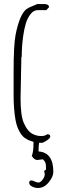

<svg xmlns="http://www.w3.org/2000/svg" viewBox="-20 -686 309 944"><path d="M190.4 97.2 163.6 100.6Q148.4 100.6 136.2 80.6Q144.5 61.5 144.5 23.4V12.2L173.3 8.3Q169.4 31.2 169.4 58.6Q242.2 63.5 242.2 159.2Q242.2 182.6 219.5 210.4Q196.8 238.3 166.5 238.3Q152.3 238.3 137.9 231.2Q123.5 224.1 123.5 212.6Q123.5 201.2 134.3 201.2Q140.6 201.2 150.4 206.3Q160.2 211.4 169.4 211.4Q178.7 211.4 189.5 197.3Q200.2 183.1 200.2 170.4L197.3 156.2Q197.3 153.3 201.7 150.6Q206.1 147.9 206.5 147.5Q206.5 121.6 202.6 112.5Q198.7 103.5 190.4 97.2ZM85 -403.8 81.1 -202.1Q81.1 -117.7 97.2 -81.1Q115.7 -38.1 144.5 -25.4Q163.1 -17.1 182.4 -17.1Q201.7 -17.1 211.9 -25.9Q227.1 -25.9 227.1 -15.1Q227.1 -7.3 213.6 2.2Q200.2 11.7 189 16.1H155.8Q149.4 12.7 132.3 7.3Q115.2 2 100.8 -8.5Q86.4 -19 73.7 -43.2Q61 -67.4 55.7 -99.6Q46.9 -152.3 46.9 -217.8V-332Q46.9 -465.3 56.6 -514.6Q76.2 -614.7 109.9 -641.1Q118.7 -647.9 137 -655Q155.3 -662.1 162.1 -666H202.1Q203.1 -666 204.8 -665.5Q206.5 -665 207.5 -664.8Q208.5 -664.6 210.2 -664.1Q211.9 -663.6 212.6 -663.3Q213.4 -663.1 214.8 -662.4Q216.3 -661.6 216.8 -661.1Q221.2 -656.7 221.2 -650.9L208 -636.2H166Q145.5 -636.2 130.4 -616.9Q115.2 -597.7 107.2 -571.3Q99.1 -544.9 94.2 -510.3Q86.9 -458 86.9 -409.2Z"/></svg>

Font: Amatic SC
Style: Regular
Weight: 400
Version: Version 1.004